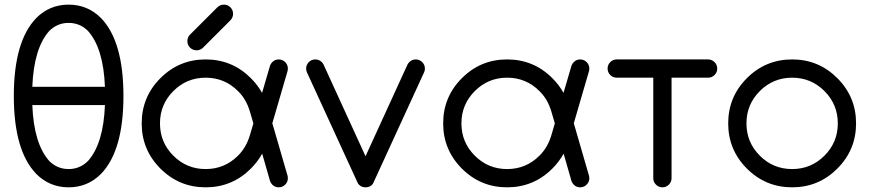

<svg xmlns="http://www.w3.org/2000/svg" viewBox="-20 -801 3720 821"><path d="M428.7 -429.7Q422.4 -594.2 356.4 -668.5Q321.8 -703.1 273.4 -703.1Q225.1 -703.1 190.4 -668.5Q124.5 -594.2 118.2 -429.7ZM118.2 -351.6Q124.5 -187 190.4 -112.8Q225.1 -78.1 273.4 -78.1Q321.8 -78.1 356.4 -112.8Q422.4 -187 428.7 -351.6ZM39.1 -390.6Q39.1 -625 135.3 -724.1Q192.4 -781.2 273.4 -781.2Q354.5 -781.2 411.6 -724.1Q507.8 -625 507.8 -390.6Q507.8 -156.2 411.6 -57.1Q354.5 0 273.4 0Q192.4 0 135.3 -57.1Q39.1 -156.2 39.1 -390.6Z M1048.8 -223.6 1063.5 -273.4 1048.8 -323.2Q1033.2 -377 997.6 -411.6Q940.4 -468.8 859.4 -468.8Q778.3 -468.8 721.2 -411.6Q664.1 -354.5 664.1 -273.4Q664.1 -192.4 721.2 -135.3Q778.3 -78.1 859.4 -78.1Q940.4 -78.1 997.6 -135.3Q1033.2 -170.4 1048.8 -223.6ZM1101.1 -144Q1082 -109.4 1052.7 -80.1Q972.7 0 859.4 0Q746.1 0 666 -80.1Q585.9 -160.2 585.9 -273.4Q585.9 -386.7 666 -466.8Q746.1 -546.9 859.4 -546.9Q972.7 -546.9 1052.7 -466.8Q1082 -437.5 1100.6 -403.8L1134.8 -520.5Q1137.7 -528.8 1144.5 -535.6Q1155.8 -546.9 1171.9 -546.9Q1188 -546.9 1199.5 -535.4Q1210.9 -523.9 1210.9 -507.8Q1210.9 -502.9 1210 -498.5L1144.5 -273.9L1210 -48.3Q1210.9 -43.9 1210.9 -39.1Q1210.9 -22.9 1199.5 -11.5Q1188 0 1171.9 0Q1155.8 0 1144.5 -11.2Q1137.7 -18.1 1134.8 -26.4ZM965.8 -714.8 847.2 -596.2Q835.9 -585.9 820.3 -585.9Q804.2 -585.9 792.7 -597.4Q781.2 -608.9 781.2 -625Q781.2 -640.1 791 -651.4L909.7 -770Q921.4 -781.2 937.5 -781.2Q953.6 -781.2 965.1 -769.8Q976.6 -758.3 976.6 -742.2Q976.6 -726.6 965.8 -714.8Z M1570.8 -10.7Q1560.1 0 1543 0Q1525.9 0 1515.1 -11.2Q1511.7 -14.2 1508.8 -20.5L1292 -492.7Q1289.1 -499.5 1289.1 -507.8Q1289.1 -523.9 1300.5 -535.4Q1312 -546.9 1328.1 -546.9Q1344.2 -546.9 1356 -535.6Q1359.9 -531.7 1363.3 -525.4L1543 -132.8L1722.7 -525.4Q1726.1 -531.7 1730.5 -535.6Q1741.7 -546.9 1757.8 -546.9Q1773.9 -546.9 1785.4 -535.4Q1796.9 -523.9 1796.9 -507.8Q1796.9 -499.5 1793.9 -492.7L1577.1 -20.5Q1574.2 -14.2 1570.8 -10.7Z M2337.9 -223.6 2352.5 -273.4 2337.9 -323.2Q2322.3 -377 2286.6 -411.6Q2229.5 -468.8 2148.4 -468.8Q2067.4 -468.8 2010.3 -411.6Q1953.1 -354.5 1953.1 -273.4Q1953.1 -192.4 2010.3 -135.3Q2067.4 -78.1 2148.4 -78.1Q2229.5 -78.1 2286.6 -135.3Q2322.3 -170.4 2337.9 -223.6ZM2390.1 -144Q2371.1 -109.4 2341.8 -80.1Q2261.7 0 2148.4 0Q2035.2 0 1955.1 -80.1Q1875 -160.2 1875 -273.4Q1875 -386.7 1955.1 -466.8Q2035.2 -546.9 2148.4 -546.9Q2261.7 -546.9 2341.8 -466.8Q2371.1 -437.5 2389.6 -403.8L2423.8 -520.5Q2426.8 -528.8 2433.6 -535.6Q2444.8 -546.9 2460.9 -546.9Q2477.1 -546.9 2488.5 -535.4Q2500 -523.9 2500 -507.8Q2500 -502.9 2499 -498.5L2433.6 -273.9L2499 -48.3Q2500 -43.9 2500 -39.1Q2500 -22.9 2488.5 -11.5Q2477.1 0 2460.9 0Q2444.8 0 2433.6 -11.2Q2426.8 -18.1 2423.8 -26.4Z M2617.2 -468.8Q2601.1 -468.8 2589.6 -480.2Q2578.1 -491.7 2578.1 -507.8Q2578.1 -523.9 2589.6 -535.4Q2601.1 -546.9 2617.2 -546.9H3007.8Q3023.9 -546.9 3035.4 -535.4Q3046.9 -523.9 3046.9 -507.8Q3046.9 -491.7 3035.4 -480.2Q3023.9 -468.8 3007.8 -468.8H2851.6V-39.1Q2851.6 -22.9 2840.1 -11.5Q2828.6 0 2812.5 0Q2796.4 0 2784.9 -11.5Q2773.4 -22.9 2773.4 -39.1V-468.8Z M3640.6 -273.4Q3640.6 -160.2 3560.5 -80.1Q3480.5 0 3367.2 0Q3253.9 0 3173.8 -80.1Q3093.8 -160.2 3093.8 -273.4Q3093.8 -386.7 3173.8 -466.8Q3253.9 -546.9 3367.2 -546.9Q3480.5 -546.9 3560.5 -466.8Q3640.6 -386.7 3640.6 -273.4ZM3367.2 -468.8Q3286.1 -468.8 3229 -411.6Q3171.9 -354.5 3171.9 -273.4Q3171.9 -192.4 3229 -135.3Q3286.1 -78.1 3367.2 -78.1Q3448.2 -78.1 3505.4 -135.3Q3562.5 -192.4 3562.5 -273.4Q3562.5 -354.5 3505.4 -411.6Q3448.2 -468.8 3367.2 -468.8Z"/></svg>

Font: Comfortaa
Style: Regular
Weight: 400
Designer: Johan Aakerlund - aajohan
Foundry: Johan Aakerlund
Version: Version 2.004 2013